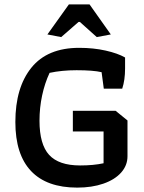

<svg xmlns="http://www.w3.org/2000/svg" viewBox="-20 -846 655 875"><path d="M196 -689 294 -826H388L485 -689L421 -677L344 -746H338L259 -677ZM50 -290Q50 -447 123 -537.5Q196 -628 341 -628Q406 -628 461.5 -615.5Q517 -603 550 -584V-534Q550 -481 537 -442H453L443 -517Q405 -526 329 -526Q262 -526 206 -514Q184 -467 172 -411Q160 -355 160 -296Q160 -188 204 -140Q248 -92 345 -92Q406 -92 452 -102V-247H312V-341H507L561 -297V-134Q561 -92 532 -59.5Q503 -27 451 -9Q399 9 332 9Q193 9 121.5 -66.5Q50 -142 50 -290Z"/></svg>

Font: Athiti SemiBold
Style: Regular
Weight: 600
Designer: CadsonDemak Team
Foundry: CadsonDemak
Version: Version 1.032